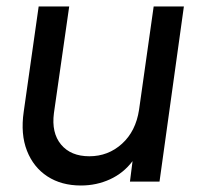

<svg xmlns="http://www.w3.org/2000/svg" viewBox="-20 -559 621 591"><path d="M229 12Q169 12 126 -16Q83 -44 63 -95Q43 -146 53 -215L99 -539H193L146 -211Q138 -150 168 -114Q198 -78 255 -78Q313 -78 355.5 -116.5Q398 -155 408 -221L453 -539H546L471 0H380L388 -63Q360 -26 318.5 -7Q277 12 229 12Z"/></svg>

Font: Plus Jakarta Sans Medium
Style: Italic
Weight: 500
Italic angle: -8°
Designer: Gumpita Rahayu
Foundry: Tokotype
Version: Version 2.071; ttfautohint (v1.8.4.7-5d5b);gftools[0.9.29]